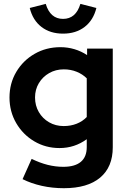

<svg xmlns="http://www.w3.org/2000/svg" viewBox="-20 -777 667 1011"><path d="M316.3 214Q255.7 214 200.1 201.6Q144.4 189.1 98.8 166.3L146.6 59.6Q190.1 80.8 231.1 91.1Q272.2 101.4 313.3 101.4Q374.3 101.4 405.6 75.2Q436.8 49.1 436.8 -2.6V-44Q372.8 2.6 293.6 2.6Q220.3 2.6 160.4 -32.9Q100.6 -68.3 65.3 -128.9Q30 -189.6 30 -263.7Q30 -337.9 65.6 -398.2Q101.3 -458.5 162.2 -493.5Q223.1 -528.6 298.4 -528.6Q336.4 -528.6 372.3 -517.9Q408.1 -507.2 438.6 -486.8V-521H573.8V-1.5Q573.8 102.4 507.4 158.2Q441 214 316.3 214ZM315.3 -113.2Q352.6 -113.2 383.6 -125.5Q414.7 -137.8 436.8 -160.8V-364.6Q414.7 -386.5 383.5 -399.2Q352.3 -411.8 316 -411.8Q273.3 -411.8 239 -392.2Q204.6 -372.5 184.6 -339.1Q164.5 -305.6 164.5 -263.7Q164.5 -221.2 184.4 -187Q204.2 -152.8 238.6 -133Q272.9 -113.2 315.3 -113.2ZM312 -599.9Q244.2 -599.9 198.3 -635.2Q152.4 -670.6 136.6 -735L220.8 -756.6Q244.6 -677.5 312 -677.5Q345.7 -677.5 368.7 -697.3Q391.6 -717.2 403.3 -756.6L487.5 -735Q471.6 -670.6 425.6 -635.2Q379.6 -599.9 312 -599.9Z"/></svg>

Font: Red Hat Display VF
Style: Regular
Weight: 300
Designer: Pentagram, MCKL
Foundry: Pentagram, MCKL
Version: Version 1.023